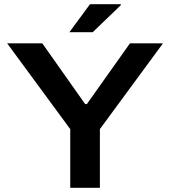

<svg xmlns="http://www.w3.org/2000/svg" viewBox="-20 -893 809 913"><path d="M314 0V-279L14 -687H181L385 -398H393L598 -687H755L455 -279V0ZM310 -740 408 -873H554L555 -869L421 -740Z"/></svg>

Font: Archivo SemiBold SemiExpanded
Style: Regular
Weight: 600
Width: 6
Version: Version 2.001